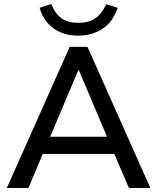

<svg xmlns="http://www.w3.org/2000/svg" viewBox="-20 -939 785 959"><path d="M14 0 328 -705H417L731 0H624L538 -200L585 -170H159L206 -200L122 0ZM371 -588 220 -231 195 -256H549L525 -231L374 -588ZM371 -761Q323 -761 284 -777Q245 -793 217.5 -824.5Q190 -856 178 -900L236 -919Q256 -869 288.5 -847Q321 -825 371 -825Q423 -825 455 -846.5Q487 -868 511 -918L568 -900Q543 -828 491 -794.5Q439 -761 371 -761Z"/></svg>

Font: Nunito Sans 11pt SemiBold
Style: Regular
Weight: 600
Version: Version 3.101;gftools[0.9.27]